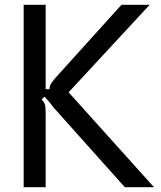

<svg xmlns="http://www.w3.org/2000/svg" viewBox="-20 -783 672 803"><path d="M79 0V-763H171V-410H187Q187 -424 195.5 -436.5Q204 -449 217 -463L488 -763H606L267 -397L624 0H502L217 -319Q214 -322 209.5 -327Q205 -332 199 -340Q185 -359 166 -379L154 -367Q165 -356 168 -345.5Q171 -335 171 -306V0Z"/></svg>

Font: Open Sauce Sans
Style: Regular
Weight: 400
Designer: Alfredo Marco Pradil
Foundry: Creative Sauce Fz LLC
Version: Version 1.477